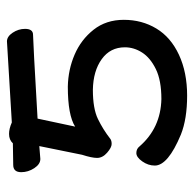

<svg xmlns="http://www.w3.org/2000/svg" viewBox="-23 -510 558 552"><g transform="rotate(-90 256.0 -234.0)"><path d="M145 7Q56 -30 56 -68Q56 -87 68 -104Q80 -121 92 -121Q104 -121 111 -112Q164 -51 247 -49Q301 -49 333.5 -65Q366 -81 381 -104.5Q396 -128 396 -154Q396 -196 362 -220.5Q328 -245 274 -246Q220 -246 190 -231.5Q160 -217 133 -196Q128 -192 118 -192Q108 -192 93 -205Q78 -218 78 -234Q78 -249 87 -277L112 -400L75 -397Q60 -397 48.5 -414.5Q37 -432 37 -452Q37 -475 58 -475L120 -476Q130 -487 147 -487Q162 -487 180 -479L413 -493Q427 -493 438 -476.5Q449 -460 449 -441Q449 -418 432 -418Q415 -418 191 -405L168 -297Q201 -318 283 -318Q332 -317 375 -298.5Q418 -280 446.5 -244Q475 -208 475 -157Q475 -105 450 -63.5Q425 -22 374.5 1.5Q324 25 257 25Q190 25 145 7Z"/></g></svg>

Font: LXGW WenKai TC
Style: Bold
Weight: 700
Designer: LXGW / Fontworks Inc.
Foundry: LXGW / Fontworks Inc.
Version: Version 1.330;April 28, 2024